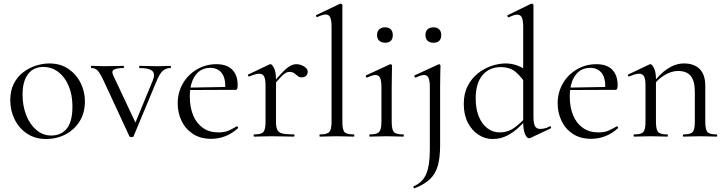

<svg xmlns="http://www.w3.org/2000/svg" viewBox="-20 -745 3950 1047"><path d="M231 13Q172 13 128 -16Q84 -45 60 -93.5Q36 -142 36 -198Q36 -250 55 -288Q74 -326 106 -350.5Q138 -375 175.5 -387Q213 -399 249 -399Q310 -399 353.5 -369Q397 -339 420 -292Q443 -245 443 -193Q443 -129 414 -83Q385 -37 337 -12Q289 13 231 13ZM260 -6Q313 -6 344 -43.5Q375 -81 375 -165Q375 -228 354.5 -276.5Q334 -325 298 -352.5Q262 -380 216 -380Q163 -380 133 -341Q103 -302 103 -229Q103 -168 123 -117Q143 -66 178.5 -36Q214 -6 260 -6Z M910 -386Q912 -386 912 -380Q912 -374 910 -374Q885 -374 867.5 -358.5Q850 -343 833 -301L708 -1Q707 3 697.5 3Q688 3 686 -1L546 -303Q525 -348 511.5 -361Q498 -374 479 -374Q476 -374 476 -380Q476 -386 479 -386Q494 -386 511.5 -385Q529 -384 548 -384Q582 -384 607 -385Q632 -386 653 -386Q656 -386 656 -380Q656 -374 653 -374Q622 -374 604 -366.5Q586 -359 597 -335L725 -63L696 -22L813 -306Q828 -342 810.5 -358Q793 -374 741 -374Q739 -374 739 -380Q739 -386 741 -386Q765 -386 786.5 -385Q808 -384 842 -384Q863 -384 876.5 -385Q890 -386 910 -386Z M1132 12Q1072 12 1031 -15.5Q990 -43 969.5 -87Q949 -131 949 -180Q949 -241 977 -289.5Q1005 -338 1053.5 -366.5Q1102 -395 1160 -395Q1217 -395 1246.5 -365Q1276 -335 1276 -281Q1276 -268 1273.5 -261.5Q1271 -255 1264 -255H1208Q1212 -316 1190 -345.5Q1168 -375 1127 -375Q1074 -375 1044.5 -333Q1015 -291 1015 -218Q1015 -161 1033 -117Q1051 -73 1086 -48Q1121 -23 1171 -23Q1205 -23 1227 -33Q1249 -43 1271 -56Q1273 -58 1276.5 -53.5Q1280 -49 1278 -46Q1243 -15 1206.5 -1.5Q1170 12 1132 12ZM997 -254 996 -267 1223 -271V-255Z M1464 -271 1460 -282Q1497 -327 1521 -351.5Q1545 -376 1562.5 -385.5Q1580 -395 1596 -395Q1617 -395 1637.5 -383Q1658 -371 1658 -354Q1658 -341 1649.5 -332Q1641 -323 1625 -323Q1612 -323 1603 -331Q1594 -339 1584 -346Q1574 -353 1558 -353Q1549 -353 1539 -348Q1529 -343 1512 -325.5Q1495 -308 1464 -271ZM1366 0Q1363 0 1363 -6Q1363 -12 1366 -12Q1405 -12 1416.5 -25.5Q1428 -39 1428 -81V-279Q1428 -312 1420.5 -327.5Q1413 -343 1393 -343Q1383 -343 1369.5 -339Q1356 -335 1339 -328Q1335 -327 1332.5 -332Q1330 -337 1334 -339L1450 -394Q1453 -395 1456 -395Q1463 -395 1474 -374Q1485 -353 1485 -313V-81Q1485 -53 1492 -37.5Q1499 -22 1520 -17Q1541 -12 1582 -12Q1586 -12 1586 -6Q1586 0 1582 0Q1558 0 1525.5 -1Q1493 -2 1457 -2Q1431 -2 1407 -1Q1383 0 1366 0Z M1725 0Q1722 0 1722 -6Q1722 -12 1725 -12Q1764 -12 1776 -25.5Q1788 -39 1788 -81V-598Q1788 -633 1781 -649.5Q1774 -666 1756 -666Q1741 -666 1710 -652Q1707 -650 1704 -656Q1701 -662 1705 -663L1833 -724Q1835 -725 1838 -725Q1840 -725 1843.5 -722.5Q1847 -720 1847 -717V-81Q1847 -39 1858 -25.5Q1869 -12 1909 -12Q1912 -12 1912 -6Q1912 0 1909 0Q1892 0 1868 -1Q1844 -2 1817 -2Q1791 -2 1766.5 -1Q1742 0 1725 0Z M1996 0Q1994 0 1994 -6Q1994 -12 1996 -12Q2035 -12 2047.5 -25.5Q2060 -39 2060 -81V-268Q2060 -303 2053 -319.5Q2046 -336 2027 -336Q2019 -336 2008 -332.5Q1997 -329 1982 -322Q1978 -321 1975.5 -326.5Q1973 -332 1976 -334L2106 -394Q2109 -395 2110 -395Q2112 -395 2115 -392.5Q2118 -390 2118 -387Q2118 -379 2117 -348Q2116 -317 2116 -269V-81Q2116 -39 2127.5 -25.5Q2139 -12 2179 -12Q2182 -12 2182 -6Q2182 0 2179 0Q2161 0 2137.5 -1Q2114 -2 2088 -2Q2062 -2 2038.5 -1Q2015 0 1996 0ZM2080 -512Q2060 -512 2048 -523Q2036 -534 2036 -554Q2036 -574 2048 -585Q2060 -596 2080 -596Q2100 -596 2111 -585Q2122 -574 2122 -554Q2122 -512 2080 -512Z M2382 -387Q2382 -379 2381 -348Q2380 -317 2380 -269V48Q2380 114 2367.5 158.5Q2355 203 2324.5 232Q2294 261 2240 282Q2238 283 2235.5 277.5Q2233 272 2235 271Q2285 250 2304.5 203Q2324 156 2324 71V-268Q2324 -303 2317 -319.5Q2310 -336 2293 -336Q2284 -336 2273 -332.5Q2262 -329 2247 -322Q2243 -321 2240.5 -326.5Q2238 -332 2241 -334L2371 -394Q2373 -395 2374 -395Q2377 -395 2379.5 -392.5Q2382 -390 2382 -387ZM2344 -512Q2323 -512 2311.5 -523Q2300 -534 2300 -554Q2300 -574 2311.5 -585Q2323 -596 2344 -596Q2364 -596 2375 -585Q2386 -574 2386 -554Q2386 -512 2344 -512Z M2665 13Q2624 13 2588 -11Q2552 -35 2530.5 -77.5Q2509 -120 2509 -178Q2509 -235 2530.5 -276.5Q2552 -318 2586 -345Q2620 -372 2660 -385.5Q2700 -399 2737 -399Q2772 -399 2803 -387Q2834 -375 2859 -354L2848 -287Q2823 -326 2792 -352.5Q2761 -379 2710 -379Q2649 -379 2611.5 -335.5Q2574 -292 2574 -208Q2574 -151 2591 -109.5Q2608 -68 2638 -45.5Q2668 -23 2704 -23Q2749 -23 2784 -48Q2819 -73 2850 -108L2858 -101Q2837 -77 2809 -50.5Q2781 -24 2745.5 -5.5Q2710 13 2665 13ZM2889 -717V-110Q2889 -74 2897 -58Q2905 -42 2925 -42Q2935 -42 2948.5 -44.5Q2962 -47 2977 -56Q2982 -58 2984.5 -52.5Q2987 -47 2983 -45L2873 7Q2869 9 2865 9Q2853 9 2843 -14Q2833 -37 2833 -81V-597Q2833 -633 2826 -649Q2819 -665 2800 -665Q2791 -665 2780.5 -661.5Q2770 -658 2754 -651Q2750 -649 2747.5 -655Q2745 -661 2748 -662L2875 -724Q2877 -725 2880 -725Q2883 -725 2886 -722.5Q2889 -720 2889 -717Z M3204 12Q3144 12 3103 -15.5Q3062 -43 3041.5 -87Q3021 -131 3021 -180Q3021 -241 3049 -289.5Q3077 -338 3125.5 -366.5Q3174 -395 3232 -395Q3289 -395 3318.5 -365Q3348 -335 3348 -281Q3348 -268 3345.5 -261.5Q3343 -255 3336 -255H3280Q3284 -316 3262 -345.5Q3240 -375 3199 -375Q3146 -375 3116.5 -333Q3087 -291 3087 -218Q3087 -161 3105 -117Q3123 -73 3158 -48Q3193 -23 3243 -23Q3277 -23 3299 -33Q3321 -43 3343 -56Q3345 -58 3348.5 -53.5Q3352 -49 3350 -46Q3315 -15 3278.5 -1.5Q3242 12 3204 12ZM3069 -254 3068 -267 3295 -271V-255Z M3707 0Q3704 0 3704 -6Q3704 -12 3707 -12Q3746 -12 3757.5 -25.5Q3769 -39 3769 -81V-243Q3769 -303 3747 -330.5Q3725 -358 3677 -358Q3641 -358 3603 -335Q3565 -312 3538 -272L3534 -284Q3578 -343 3621.5 -371Q3665 -399 3710 -399Q3765 -399 3795.5 -368.5Q3826 -338 3826 -277V-81Q3826 -39 3837.5 -25.5Q3849 -12 3888 -12Q3891 -12 3891 -6Q3891 0 3888 0Q3871 0 3847.5 -1Q3824 -2 3798 -2Q3772 -2 3748 -1Q3724 0 3707 0ZM3438 0Q3435 0 3435 -6Q3435 -12 3438 -12Q3477 -12 3488.5 -25.5Q3500 -39 3500 -81V-279Q3500 -312 3492.5 -327.5Q3485 -343 3465 -343Q3455 -343 3441.5 -339Q3428 -335 3411 -328Q3407 -327 3404.5 -332Q3402 -337 3406 -339L3522 -394Q3525 -395 3528 -395Q3535 -395 3546 -374Q3557 -353 3557 -313V-81Q3557 -39 3568.5 -25.5Q3580 -12 3619 -12Q3622 -12 3622 -6Q3622 0 3619 0Q3602 0 3578.5 -1Q3555 -2 3529 -2Q3503 -2 3479 -1Q3455 0 3438 0Z"/></svg>

Font: Cormorant Garamond Light
Style: Regular
Weight: 400
Version: Version 4.001